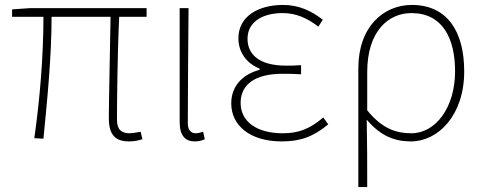

<svg xmlns="http://www.w3.org/2000/svg" viewBox="-20 -560 1960 778"><path d="M503 13C526 13 541 9 557 4L550 -26C527 -22 514 -20 505 -20C470 -20 454 -37 454 -75C454 -146 456 -351 463 -492H574V-527H101L29 -522V-492H156C156 -330 141 -154 119 0L156 2C171 -152 189 -327 189 -492H428C426 -355 421 -153 421 -81C421 -14 447 13 503 13Z M769 13C787 13 800 9 810 4L803 -26C790 -22 782 -20 772 -20C755 -20 741 -33 741 -59C741 -217 743 -368 744 -527H708V-66C708 -10 731 13 769 13Z M1121 13C1200 13 1250 -7 1310 -56L1290 -84C1234 -37 1190 -20 1125 -20C1021 -20 955 -67 955 -143C955 -217 1013 -261 1124 -261C1149 -261 1169 -261 1200 -259V-296C1173 -294 1160 -294 1140 -294C1028 -294 983 -341 983 -403C983 -474 1048 -507 1125 -507C1180 -507 1224 -487 1270 -452L1288 -480C1242 -516 1191 -540 1127 -540C1027 -540 946 -494 946 -405C946 -350 977 -304 1032 -282V-277C974 -262 917 -220 917 -141C917 -51 994 13 1121 13Z M1432 198H1468C1468 92 1468 31 1466 -75C1522 -9 1579 13 1645 13C1755 13 1861 -92 1861 -271C1861 -434 1791 -540 1649 -540C1534 -540 1432 -452 1432 -283ZM1647 -20C1590 -20 1531 -35 1468 -113V-268C1468 -435 1555 -507 1647 -507C1773 -507 1824 -405 1824 -271C1824 -124 1745 -20 1647 -20Z"/></svg>

Font: Noto Sans JP Thin
Style: Regular
Weight: 100
Designer: Ryoko NISHIZUKA 西塚涼子 (kana, bopomofo & ideographs); Paul D. Hunt (Latin, Greek & Cyrillic); Sandoll Communications 산돌커뮤니
Foundry: Adobe
Version: Version 2.004;hotconv 1.0.118;makeotfexe 2.5.65603